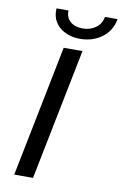

<svg xmlns="http://www.w3.org/2000/svg" viewBox="-98 -952 639 1007"><g transform="rotate(10 222.0 -448.5)"><path d="M52 0 192 -700H292L152 0ZM266 -761Q223 -761 188 -778Q153 -795 134.5 -825.5Q116 -856 119 -897H183Q181 -860 205.5 -838.5Q230 -817 272 -817Q312 -817 341.5 -838.5Q371 -860 377 -897H444Q433 -834 384 -797.5Q335 -761 266 -761Z"/></g></svg>

Font: Montserrat Thin Medium
Style: Italic
Weight: 500
Italic angle: -11.3°
Version: Version 9.000